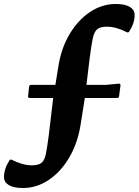

<svg xmlns="http://www.w3.org/2000/svg" viewBox="-43 -782 696 964"><path d="M103 -346Q104 -356 114 -356H235L250 -448Q264 -539 306 -610Q348 -681 408.5 -721.5Q469 -762 538 -762Q584 -762 608.5 -747.5Q633 -733 633 -707Q633 -666 606 -624Q601 -616 592 -621Q570 -633 544 -640.5Q518 -648 493 -648Q461 -648 445.5 -635.5Q430 -623 423 -590Q416 -557 408 -496L391 -356H490L553 -362Q562 -363 562 -353L555 -300Q555 -290 545 -290H383L361 -152Q346 -61 304 10Q262 81 201.5 121.5Q141 162 72 162Q26 162 1.5 147.5Q-23 133 -23 107Q-23 66 4 24Q9 16 18 21Q41 33 67 40.5Q93 48 117 48Q150 48 165.5 35.5Q181 23 187.5 -10Q194 -43 202 -104L224 -290H107Q97 -290 98 -299Z"/></svg>

Font: Hahmlet
Style: Bold
Weight: 700
Designer: Minjoo Ham & Mark Frömberg
Foundry: hypertype
Version: Version 1.002; ttfautohint (v1.8.3)